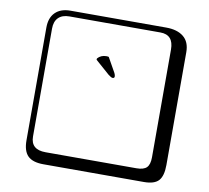

<svg xmlns="http://www.w3.org/2000/svg" viewBox="-99 -865 1297 1189"><g transform="rotate(10 550.0 -271.0)"><path d="M532.2 -513.2 584 -420.9Q589.8 -408.7 589.8 -400.9Q589.8 -388.7 578.1 -389.2Q569.3 -389.2 550.8 -403.8L460.9 -482.9L461.9 -491.2Q482.9 -515.1 517.1 -515.1Q526.4 -515.1 532.2 -513.2ZM249 -717.8Q204.1 -717.8 179.9 -693.8Q155.8 -669.9 155.8 -625V53.2Q155.8 136.2 249 136.2H820.8Q865.7 136.2 884.8 117.2Q903.8 98.1 903.8 53.2V-625Q903.8 -717.8 820.8 -717.8ZM1000 84Q1000 152.8 973.4 182.4Q946.8 211.9 880.9 211.9H249Q181.2 211.9 150.6 181.4Q120.1 150.9 120.1 84V-625Q120.1 -687 154.1 -720.5Q188 -753.9 249 -753.9H851.1Q920.9 -753.9 960.4 -721.9Q1000 -689.9 1000 -625Z"/></g></svg>

Font: Linux Biolinum Keyboard
Style: Regular
Weight: 700
Designer: Philipp H. Poll
Foundry: Philipp H. Poll
Version: Version 0.6.1 ; ttfautohint (v0.9)